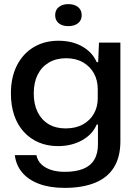

<svg xmlns="http://www.w3.org/2000/svg" viewBox="-20 -736 668 933"><path d="M294 177Q222 177 170 157.5Q118 138 88 102.5Q58 67 52 18H157Q162 44 180.5 62Q199 80 228 89.5Q257 99 295 99Q347 99 383 85Q419 71 437.5 41Q456 11 456 -35V-131H450Q430 -83 379 -54.5Q328 -26 262 -26Q210 -26 168 -44Q126 -62 95.5 -95.5Q65 -129 49 -176Q33 -223 33 -282Q33 -361 62.5 -418.5Q92 -476 144 -507Q196 -538 264 -538Q331 -538 380 -510Q429 -482 450 -434H457L461 -529H565V-50Q565 27 533.5 77.5Q502 128 441 152.5Q380 177 294 177ZM299 -112Q348 -112 383 -131.5Q418 -151 436.5 -184Q455 -217 455 -258V-302Q455 -346 436.5 -379.5Q418 -413 383.5 -433Q349 -453 301 -453Q253 -453 217.5 -432Q182 -411 163 -373Q144 -335 144 -282Q144 -229 163 -191Q182 -153 216.5 -132.5Q251 -112 299 -112ZM312 -609Q282 -609 265 -623.5Q248 -638 248 -662Q248 -688 266 -702Q284 -716 312 -716Q342 -716 359.5 -701.5Q377 -687 377 -662Q377 -637 359 -623Q341 -609 312 -609Z"/></svg>

Font: Mona Sans SemiExpanded Medium
Style: Regular
Weight: 500
Width: 6
Designer: Deni Anggara
Foundry: GitHub
Version: Version 2.000